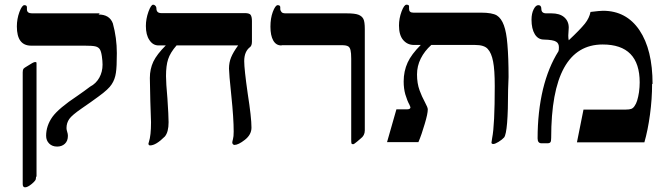

<svg xmlns="http://www.w3.org/2000/svg" viewBox="-20 -609 2858 820"><path d="M136 145 134 146Q134 157 130 162Q126 168 115 177Q98 191 87 191Q77 191 77 177V-300Q77 -310 80 -315Q83 -319 97 -327Q123 -344 129 -344Q134 -344 135 -343Q136 -342 136 -337ZM406 -552 401 -547Q448 -547 462 -509Q479 -447 479 -382Q479 -323 475 -298Q471 -270 457 -249Q444 -228 401 -197Q370 -174 329 -146Q287 -117 276 -101Q264 -84 264 -62Q264 -55 267 -46Q270 -37 270 -29Q270 -7 257 5Q244 17 224 17Q203 17 190 4Q177 -9 177 -29Q177 -72 204 -110Q231 -147 311 -200Q340 -220 365 -239Q390 -252 404 -277Q418 -302 418 -333Q418 -348 415 -369Q412 -390 406 -399Q400 -408 387 -411Q374 -414 341 -414H113Q52 -414 52 -496Q52 -528 63 -558Q74 -587 84 -587Q95 -587 95 -578V-569Q95 -552 117 -552Z M734 -415Q707 -384 698 -356Q689 -329 689 -284Q689 -255 695 -189Q700 -114 700 -87Q700 -45 684 -26Q646 12 621 12Q614 12 614 4L616 -3Q625 -30 625 -87L622 -177L620 -276Q620 -314 635 -346Q650 -377 688 -415H657Q633 -415 618 -438Q603 -460 603 -498Q603 -528 614 -559Q625 -589 634 -589Q639 -589 643 -585Q648 -580 648 -573Q648 -553 669 -553H1026Q1044 -553 1050 -546Q1056 -538 1056 -519V-432Q1056 -414 1048 -408Q1023 -389 1023 -348Q1023 -314 1038 -209Q1054 -107 1054 -64Q1054 -34 1026 -12Q998 10 981 10Q978 10 975 7Q972 4 972 0Q972 -4 975 -15Q978 -25 978 -47Q978 -104 968 -200Q958 -296 958 -316Q958 -342 967 -364Q976 -386 997 -415Z M1185 -416 1181 -415Q1159 -415 1147 -436Q1135 -457 1135 -495Q1135 -531 1145 -558Q1156 -587 1166 -587Q1177 -587 1177 -578V-569Q1177 -565 1182 -558Q1186 -552 1200 -552H1460Q1496 -552 1511 -546Q1526 -540 1532 -528Q1538 -516 1538 -485V-52Q1538 -30 1520 -17L1506 -5Q1492 7 1488 7Q1482 7 1481 3Q1480 0 1480 -13V-358Q1480 -383 1477 -395Q1474 -407 1467 -411Q1459 -416 1440 -416Z M2152 -280 2150 -226Q2150 -44 2133 -22Q2125 -13 2109 -3Q2094 6 2087 6Q2079 6 2079 0L2082 -20Q2093 -75 2093 -241Q2093 -311 2086 -346Q2079 -383 2063 -400Q2048 -417 2009 -417H1822Q1793 -391 1777 -359Q1761 -327 1761 -291Q1761 -253 1772 -223Q1781 -198 1795 -172Q1807 -150 1807 -142Q1807 -123 1794 -80Q1781 -35 1767 -2H1633L1673 -142H1718Q1733 -142 1733 -151L1729 -161Q1719 -179 1711 -206Q1704 -231 1704 -261Q1704 -305 1721 -342Q1737 -377 1777 -417H1748Q1720 -417 1702 -438Q1684 -459 1684 -500Q1684 -530 1695 -560Q1706 -589 1716 -589Q1727 -589 1727 -582V-571Q1727 -555 1745 -555H2034Q2082 -555 2102 -543Q2121 -531 2132 -501Q2143 -471 2147 -420Q2152 -363 2152 -280Z M2767 -250 2765 -251Q2765 -186 2756 -120Q2747 -53 2732 -1H2444L2472 -141H2652Q2668 -141 2676 -144Q2684 -147 2690 -156Q2697 -166 2701 -179Q2706 -195 2709 -215Q2712 -238 2712 -257Q2712 -419 2554 -419Q2334 -419 2334 -20Q2334 -6 2331 -2Q2328 3 2317 3H2293Q2276 3 2276 -18Q2276 -131 2299 -228Q2322 -322 2365 -390Q2367 -394 2367 -407Q2367 -424 2355 -431Q2343 -439 2303 -440Q2278 -440 2264 -463Q2250 -486 2250 -525Q2250 -551 2259 -569Q2268 -587 2279 -587Q2292 -587 2292 -571Q2292 -552 2313 -552H2335Q2370 -552 2389 -536Q2409 -519 2409 -491L2407 -457Q2407 -445 2409 -437Q2457 -482 2478 -508Q2497 -532 2502 -558Q2542 -563 2555 -563Q2655 -563 2711 -480Q2767 -397 2767 -250Z"/></svg>

Font: Libra Serif Modern
Style: Bold
Weight: 700
Designer: Stefan Peev, Context Ltd
Foundry: Ascender Corporation
Version: Version 1.000